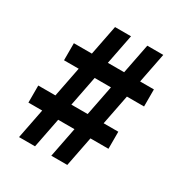

<svg xmlns="http://www.w3.org/2000/svg" viewBox="-184 -936 1018 1072"><g transform="rotate(30 325.0 -400.0)"><path d="M351 -800 194 0H91L248 -800ZM559 -800 402 0H299L456 -800ZM94 -607H610V-497H94ZM40 -303H556V-193H40Z"/></g></svg>

Font: Martian Mono SemiCondensed Medium
Style: Regular
Weight: 500
Width: 4
Designer: Roman Shamin
Foundry: Evil Martians
Version: Version 1.000